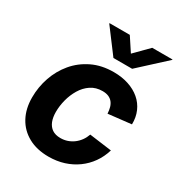

<svg xmlns="http://www.w3.org/2000/svg" viewBox="-180 -875 938 1007"><g transform="rotate(30 288.5 -371.5)"><path d="M261.7 11.2Q190.4 11.2 138.9 -17.1Q87.4 -45.4 59.8 -96.2Q32.2 -147 32.2 -215.3Q32.2 -278.3 52.5 -337.2Q72.8 -396 111.8 -442.6Q150.9 -489.3 207.8 -516.8Q264.6 -544.4 337.9 -544.4Q387.2 -544.4 427.7 -531Q468.3 -517.6 497.6 -492.7Q526.9 -467.8 542.2 -432.6Q557.6 -397.5 556.6 -354.5L417.5 -338.9Q416.5 -358.9 411.9 -375.5Q407.2 -392.1 397.5 -404.1Q387.7 -416 372.6 -422.4Q357.4 -428.7 336.4 -428.7Q296.4 -428.7 266.6 -408.7Q236.8 -388.7 217.3 -356.2Q197.8 -323.7 188 -285.9Q178.2 -248 178.2 -211.9Q178.2 -179.2 187.7 -155Q197.3 -130.9 216.8 -117.7Q236.3 -104.5 266.6 -104.5Q289.1 -104.5 308.8 -111.3Q328.6 -118.2 345.2 -130.6Q361.8 -143.1 374.3 -160.4Q386.7 -177.7 394 -198.7L529.3 -180.7Q516.1 -136.7 491.2 -101.6Q466.3 -66.4 431.6 -41.3Q397 -16.1 354 -2.4Q311 11.2 261.7 11.2ZM312 -755.4 366.2 -672.9 447.8 -755.4H570.8L570.3 -752.9L411.6 -607.4H298.3L189 -752.9L189.5 -755.4Z"/></g></svg>

Font: Inter 20pt
Style: Bold Italic
Weight: 700
Italic angle: -9.3988°
Version: Version 4.001;git-66647c0bb